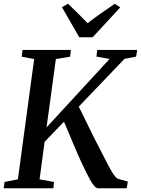

<svg xmlns="http://www.w3.org/2000/svg" viewBox="-27 -1011 756 1031"><path d="M-7 0 -2.5 -34 69 -48 156.5 -694 89.5 -706.5 94 -743H353.5L349.5 -706.5L273 -694L223 -327L561.5 -694.5L491 -707L495 -743H709.5L704 -707L641.5 -695L396 -438.5Q406.5 -418 420 -390.2Q433.5 -362.5 448 -332.8Q462.5 -303 476.5 -274.8Q490.5 -246.5 502 -225Q521 -188.5 536 -158.8Q551 -129 563.2 -106.8Q575.5 -84.5 585.5 -70.8Q595.5 -57 604 -51.5L659.5 -36L653.5 0H498.5Q489 -1 478.2 -13.5Q467.5 -26 456 -46.8Q444.5 -67.5 432.2 -93.2Q420 -119 407 -146Q397 -168 385.2 -195.2Q373.5 -222.5 361.2 -251.8Q349 -281 337.5 -308.2Q326 -335.5 316.5 -357.5L212.5 -249.5L185.5 -48L263 -34L259.5 0ZM398.5 -811 305.5 -972.5 338.5 -991Q365 -965.5 391.5 -939.2Q418 -913 443.5 -886.5Q477.5 -913 514.2 -938.8Q551 -964.5 589 -990.5L619 -971.5L470.5 -811Z"/></svg>

Font: Merriweather 60pt Medium
Style: Italic
Weight: 500
Italic angle: -7.8°
Version: Version 2.101